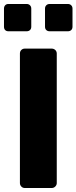

<svg xmlns="http://www.w3.org/2000/svg" viewBox="-30 -944 384 964"><path d="M95 0Q84 0 77 -7.5Q70 -15 70 -25V-675Q70 -686 77 -693Q84 -700 95 -700H229Q240 -700 247.5 -693Q255 -686 255 -675V-25Q255 -15 247.5 -7.5Q240 0 229 0ZM219 -787Q209 -787 202.5 -793Q196 -799 196 -810V-901Q196 -911 202.5 -917.5Q209 -924 219 -924H311Q321 -924 327.5 -917.5Q334 -911 334 -901V-810Q334 -799 327.5 -793Q321 -787 311 -787ZM12 -787Q2 -787 -4 -793Q-10 -799 -10 -810V-901Q-10 -911 -4 -917.5Q2 -924 12 -924H104Q114 -924 120.5 -917.5Q127 -911 127 -901V-810Q127 -799 120.5 -793Q114 -787 104 -787Z"/></svg>

Font: Rubik
Style: Bold
Weight: 700
Designer: Hubert and Fischer
Foundry: Hubert and Fischer
Version: Version 2.300;gftools[0.9.30]